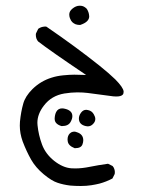

<svg xmlns="http://www.w3.org/2000/svg" viewBox="-20 -320 540 662"><path d="M276.9 -61.5Q252 -62.5 236.1 -62.5Q220.2 -62.5 198 -60.3Q175.8 -58.1 157.7 -52.2Q120.1 -40.5 91.8 -12.7Q66.9 12.2 60.1 37.6Q52.2 65.4 48.8 99.6Q48.3 106.4 48.3 113.3Q48.3 140.1 58.1 167.5Q71.3 202.1 87.4 230.5Q103 257.8 130.6 280.8Q158.2 303.7 178.2 310.1Q198.2 316.9 222.2 319.8Q238.8 321.3 258.5 321.3Q278.3 321.3 295.2 318.6Q312 315.9 323.2 313Q346.7 306.6 367.7 295.4L375.5 279.8Q376 277.3 376 273.2Q376 269 374.3 263.2Q372.6 257.3 368.2 252.4L352.5 244.6Q317.4 249.5 290 255.1Q262.7 260.7 240.2 260.7Q232.9 260.7 226.1 260.3Q196.8 258.3 166.5 234.4Q136.7 210.4 124.8 178Q112.8 145.5 109.4 111.8Q108.9 107.4 108.9 103.5Q108.9 72.8 131.8 43.5Q157.7 9.8 201.7 2.4Q226.1 -1.5 246.3 -1.5Q266.6 -1.5 282.2 0.5L370.6 12.2Q376 12.7 380.9 12.7Q397 12.7 402.8 6.8Q406.2 3.4 406.2 -2.9Q406.2 -3.9 406.2 -4.9Q404.8 -18.6 377.4 -46.4Q356.9 -66.4 322.8 -93.8Q240.7 -159.2 140.1 -228Q137.7 -228.5 136.2 -228.5Q134.8 -228.5 132.6 -228.3Q130.4 -228 127.4 -227.5Q124.5 -227.1 122.1 -226.1Q116.7 -224.1 111.8 -220.7L104 -204.6Q103.5 -202.6 103.5 -200.2Q103.5 -186.5 111.3 -177.2Q151.4 -146 276.9 -61.5ZM239.3 190.9Q259.3 190.9 264.2 178.2Q267.1 170.4 267.1 163.6Q267.1 142.6 244.6 135.7Q239.7 133.8 236.6 133.8Q233.4 133.8 231.4 134.3Q225.6 135.3 220.7 140.1Q212.9 147.9 212.9 161.1Q212.9 163.6 213.4 166Q214.8 182.1 237.3 190.9Q238.3 190.9 239.3 190.9ZM193.8 114.7Q215.8 114.7 223.6 100.1Q229.5 89.4 229.5 80.6Q229.5 70.8 223.4 64.7Q217.3 58.6 206.5 55.7Q199.7 53.7 194.3 53.7Q180.2 53.7 173.8 65.9Q169.4 74.2 168.5 87.4Q168.5 88.4 168.5 89.8Q168.5 99.1 174.6 105.2Q180.7 111.3 191.9 114.7Q193.4 114.7 193.8 114.7ZM282.2 115.7Q293.9 115.7 301.8 106.4Q308.6 99.1 308.6 90.3Q308.6 83 303.7 74.7Q297.4 62.5 283.7 59.6Q280.3 58.6 277.3 58.6Q266.6 58.6 259.3 68.6Q252 78.6 252 88.4Q252 109.4 275.4 114.7Q278.8 115.7 282.2 115.7ZM256.3 -233.9Q287.6 -244.1 287.6 -263.7Q287.6 -266.6 286.6 -271.7Q285.6 -276.9 283 -282.7Q280.3 -288.6 277.6 -291.3Q274.9 -293.9 272.9 -294.9Q265.6 -300.3 254.9 -300.3Q241.7 -300.3 229.5 -290Q218.8 -281.2 218.8 -270Q218.8 -263.7 220.9 -257.8Q223.1 -252 225.1 -248.8Q227.1 -245.6 229.5 -243.4Q231.9 -241.2 234.6 -239.5Q237.3 -237.8 240.7 -236.3Q247.6 -233.9 256.3 -233.9Z"/></svg>

Font: Bakudai
Style: Light
Weight: 300
Version: Version 1.48